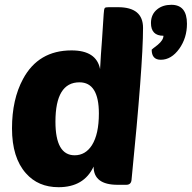

<svg xmlns="http://www.w3.org/2000/svg" viewBox="-20 -770 799 800"><path d="M609 -674Q609 -711 636 -732Q659 -750 694 -750Q759 -750 759 -671Q759 -612 727 -567Q694 -521 650 -521Q612 -521 612 -563Q612 -564 637 -583Q661 -603 661 -621Q609 -621 609 -674ZM88 -48Q30 -113 30 -235Q30 -356 76 -441Q140 -560 278 -560Q382 -560 397 -482Q400 -541 405 -604L412 -711Q413 -733 417 -737Q420 -740 433 -740H472Q576 -740 576 -654Q576 -500 528 -20Q526 0 506 0H470Q370 0 370 -76Q330 10 224 10Q139 10 88 -48ZM211 -263Q211 -123 291 -123Q336 -123 363 -165Q392 -211 392 -297Q392 -427 311 -427Q211 -427 211 -263Z"/></svg>

Font: PoetsenOne
Style: Regular
Weight: 400
Designer: Rodrigo Fuenzalida, Pablo Impallari
Foundry: Pablo Impallari, Rodrigo Fuenzalida
Version: Version 1.000